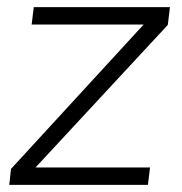

<svg xmlns="http://www.w3.org/2000/svg" viewBox="-20 -520 511 540"><path d="M396 0H6L11 -45L384 -451H69L75 -500H458L452 -450L80 -49H402Z"/></svg>

Font: Kulim Park ExtraLight
Style: Italic
Weight: 275
Italic angle: -8°
Designer: Noponies / Dale Sattler
Foundry: Noponies
Version: Version 1.000; ttfautohint (v1.8.3)